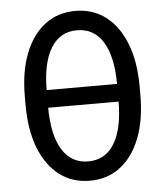

<svg xmlns="http://www.w3.org/2000/svg" viewBox="-53 -786 728 846"><g transform="rotate(-5 311.0 -363.5)"><path d="M311 11.7Q232.9 11.7 176 -32Q119.1 -75.7 88.1 -155.5Q57.1 -235.4 57.1 -345.2V-382.3Q57.1 -492.2 88.1 -572Q119.1 -651.9 176 -695.6Q232.9 -739.3 311 -739.3Q389.2 -739.3 446 -695.6Q502.9 -651.9 533.9 -572Q564.9 -492.2 564.9 -382.3V-345.2Q564.9 -235.4 533.9 -155.5Q502.9 -75.7 446 -32Q389.2 11.7 311 11.7ZM311 -73.7Q386.7 -73.7 426.8 -139.4Q466.8 -205.1 466.8 -328.6V-398.9Q466.8 -522.5 426.8 -588.1Q386.7 -653.8 311 -653.8Q235.8 -653.8 195.6 -588.1Q155.3 -522.5 155.3 -398.9V-328.6Q155.3 -205.1 195.6 -139.4Q235.8 -73.7 311 -73.7ZM131.3 -324.7V-402.8H493.2V-324.7Z"/></g></svg>

Font: Inter Cardless
Style: Regular
Weight: 400
Designer: Rasmus Andersson
Foundry: rsms
Version: Version 4.001;git-9221beed3